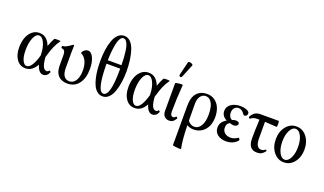

<svg xmlns="http://www.w3.org/2000/svg" viewBox="-90 -1324 3708 2195"><g transform="rotate(20 1764.5 -226.5)"><path d="M185.1 11.2Q117.2 11.2 77.1 -44.9Q37.1 -101.1 37.1 -190.9Q37.1 -252 54.7 -304Q72.3 -356 110.4 -390.4Q148.4 -424.8 201.2 -424.8Q252.4 -424.8 285.9 -394.5Q319.3 -364.3 336.9 -314.9Q359.9 -379.4 380.9 -416Q384.8 -422.9 426.3 -422.4Q459 -421.4 457 -416Q427.2 -376 404.8 -325.9Q382.3 -275.9 357.9 -189Q367.2 -42 423.8 -42Q441.9 -42 453.1 -58.1Q455.6 -61 460 -58.8Q464.4 -56.6 468 -51.5Q471.7 -46.4 470.2 -43Q449.2 11.2 399.9 11.2Q344.7 11.2 317.9 -82Q267.6 11.2 185.1 11.2ZM117.2 -186Q117.2 -106.4 138.2 -62.3Q159.2 -18.1 189.9 -18.1Q222.7 -18.1 251.7 -65.2Q280.8 -112.3 300.8 -188Q300.8 -191.4 300.3 -198.7Q299.8 -206.1 299.8 -210Q297.4 -282.7 271.2 -339.4Q245.1 -396 207 -396Q168.5 -396 142.8 -336.4Q117.2 -276.9 117.2 -186Z M695.8 11.2Q622.1 11.2 582.8 -30.8Q543.5 -72.8 543.5 -150.9V-278.8Q543.5 -346.2 498.5 -346.2Q492.2 -346.2 492.2 -360.1Q492.2 -374 498.5 -374Q533.2 -374 593.8 -418.9Q611.3 -431.2 615.7 -431.2Q620.6 -431.2 620.6 -417Q618.7 -393.1 618.7 -341.8V-150.9Q618.7 -87.9 641.1 -54.4Q663.6 -21 706.5 -21Q755.4 -21 783.9 -66.4Q812.5 -111.8 812.5 -189.9Q812.5 -256.3 789.3 -304.4Q766.1 -352.5 725.6 -369.1Q725.6 -388.2 746.3 -406.5Q767.1 -424.8 792.5 -424.8Q831.1 -424.8 856.9 -370.4Q882.8 -315.9 882.8 -232.9Q882.8 -120.6 832.5 -54.7Q782.2 11.2 695.8 11.2Z M1123 11.2Q1088.4 11.2 1060.3 -9.8Q1032.2 -30.8 1014.2 -65.7Q996.1 -100.6 984.1 -149.2Q972.2 -197.8 967 -250Q961.9 -302.2 961.9 -360.8Q961.9 -433.6 970.9 -497.1Q980 -560.5 998.8 -612.8Q1017.6 -665 1049.6 -695.1Q1081.5 -725.1 1124 -725.1Q1167 -725.1 1199.2 -693.1Q1231.4 -661.1 1249.5 -606.2Q1267.6 -551.3 1276.4 -486.8Q1285.2 -422.4 1285.2 -349.1Q1285.2 -280.3 1275.9 -218Q1266.6 -155.8 1248 -103.3Q1229.5 -50.8 1197.3 -19.8Q1165 11.2 1123 11.2ZM1124 -695.8Q1101.6 -695.8 1084.7 -668Q1067.9 -640.1 1058.8 -593.8Q1049.8 -547.4 1045.4 -498.8Q1041 -450.2 1040 -397.9H1206.1Q1205.6 -444.3 1203.4 -481.9Q1201.2 -519.5 1195.8 -561Q1190.4 -602.5 1181.9 -630.6Q1173.3 -658.7 1158.4 -677.2Q1143.6 -695.8 1124 -695.8ZM1122.1 -21Q1206.1 -21 1206.1 -342.8V-356H1040Q1042 -21 1122.1 -21Z M1513.7 11.2Q1445.8 11.2 1405.8 -44.9Q1365.7 -101.1 1365.7 -190.9Q1365.7 -252 1383.3 -304Q1400.9 -356 1439 -390.4Q1477.1 -424.8 1529.8 -424.8Q1581.1 -424.8 1614.5 -394.5Q1647.9 -364.3 1665.5 -314.9Q1688.5 -379.4 1709.5 -416Q1713.4 -422.9 1754.9 -422.4Q1787.6 -421.4 1785.6 -416Q1755.9 -376 1733.4 -325.9Q1710.9 -275.9 1686.5 -189Q1695.8 -42 1752.4 -42Q1770.5 -42 1781.7 -58.1Q1784.2 -61 1788.6 -58.8Q1793 -56.6 1796.6 -51.5Q1800.3 -46.4 1798.8 -43Q1777.8 11.2 1728.5 11.2Q1673.3 11.2 1646.5 -82Q1596.2 11.2 1513.7 11.2ZM1445.8 -186Q1445.8 -106.4 1466.8 -62.3Q1487.8 -18.1 1518.6 -18.1Q1551.3 -18.1 1580.3 -65.2Q1609.4 -112.3 1629.4 -188Q1629.4 -191.4 1628.9 -198.7Q1628.4 -206.1 1628.4 -210Q1626 -282.7 1599.9 -339.4Q1573.7 -396 1535.6 -396Q1497.1 -396 1471.4 -336.4Q1445.8 -276.9 1445.8 -186Z M1905.3 -518.1Q1896 -497.1 1880.9 -502.7Q1865.7 -508.3 1870.1 -528.8L1910.2 -690.9Q1914.1 -698.7 1928.5 -697.8Q1942.9 -696.8 1957.3 -688.7Q1971.7 -680.7 1968.3 -672.9ZM1934.1 11.2Q1897.5 11.2 1875.2 -12Q1853 -35.2 1853 -78.1V-415Q1853 -418.9 1876.5 -423.3Q1899.9 -427.7 1919.7 -428.2Q1939.5 -428.7 1942.4 -424.8Q1928.2 -237.8 1928.2 -97.2Q1928.2 -42 1963.4 -42Q1979.5 -42 1995.1 -59.1Q2000 -63.5 2007.8 -55.7Q2015.6 -47.9 2013.2 -43Q1995.1 -12.7 1977.8 -0.7Q1960.4 11.2 1934.1 11.2Z M2173.8 268.1Q2170.9 272.5 2148.2 272Q2125.5 271.5 2098.6 267.3Q2071.8 263.2 2071.8 258.8V-216.8Q2071.8 -323.7 2117.4 -374.3Q2163.1 -424.8 2240.7 -424.8Q2296.9 -424.8 2337.6 -394.3Q2378.4 -363.8 2397.7 -315.2Q2417 -266.6 2417 -207Q2417 -106.4 2364.5 -47.6Q2312 11.2 2229 11.2Q2187 11.2 2148.9 -11.2Q2151.9 101.1 2157.7 160.2Q2163.6 219.2 2173.8 268.1ZM2146 -266.1Q2146 -175.3 2147.9 -64.9Q2181.2 -21 2227.1 -21Q2276.4 -21 2306.6 -71Q2336.9 -121.1 2336.9 -208Q2336.9 -260.3 2327.1 -301Q2317.4 -341.8 2293.7 -368.9Q2270 -396 2234.9 -396Q2195.8 -396 2170.9 -362.8Q2146 -329.6 2146 -266.1Z M2625 11.2Q2561.5 11.2 2521.2 -20.3Q2481 -51.8 2481 -105Q2481 -175.8 2553.7 -214.8Q2488.8 -246.6 2488.8 -310.1Q2488.8 -361.3 2533 -393.1Q2577.1 -424.8 2646 -424.8Q2684.6 -424.8 2713.9 -414.8Q2743.2 -404.8 2753.9 -388.2Q2756.8 -384.3 2756.8 -368.2Q2756.8 -356 2746.1 -346.4Q2735.4 -336.9 2722.7 -336.9Q2713.9 -336.9 2709 -345.2Q2677.2 -396 2632.8 -396Q2602.5 -396 2583.7 -373.3Q2564.9 -350.6 2564.9 -314.9Q2564.9 -289.1 2577.1 -268.8Q2589.4 -248.5 2608.9 -241.2Q2626.5 -252 2650.9 -252Q2694.8 -252 2694.8 -224.1Q2694.8 -210.4 2680.9 -200.2Q2667 -189.9 2644 -189.9Q2629.4 -189.9 2597.7 -200.2Q2560.1 -183.1 2560.1 -132.8Q2560.1 -93.3 2587.9 -69.6Q2615.7 -45.9 2660.6 -45.9Q2702.6 -45.9 2747.1 -76.2Q2751 -79.1 2756.3 -73.2Q2761.7 -67.4 2763.9 -60.1Q2766.1 -52.7 2763.7 -47.9Q2710.4 11.2 2625 11.2Z M3002 11.2Q2947.8 11.2 2921.4 -22Q2895 -55.2 2895 -124Q2895 -218.8 2901.9 -352.1H2870.6Q2826.7 -352.1 2797.9 -327.1Q2793 -322.3 2784.7 -329.1Q2776.4 -335.9 2778.8 -342.8Q2796.4 -377.4 2822.5 -396.2Q2848.6 -415 2890.6 -415H3112.8Q3116.7 -415 3118.7 -396.5Q3120.6 -377.9 3118.7 -359.6Q3116.7 -341.3 3112.8 -341.8Q3009.3 -350.1 2969.7 -351.1V-154.8Q2969.7 -94.2 2986.3 -65.2Q3002.9 -36.1 3037.6 -36.1Q3062 -36.1 3085 -55.2Q3089.8 -59.1 3095.5 -50.8Q3101.1 -42.5 3098.6 -40Q3077.6 -12.2 3055.7 -0.5Q3033.7 11.2 3002 11.2Z M3327.6 11.2Q3253.4 11.2 3203.4 -51.3Q3153.3 -113.8 3153.3 -207Q3153.3 -300.8 3203.1 -362.8Q3252.9 -424.8 3327.6 -424.8Q3403.3 -424.8 3452.9 -362.8Q3502.4 -300.8 3502.4 -207Q3502.4 -113.8 3452.9 -51.3Q3403.3 11.2 3327.6 11.2ZM3327.6 -21Q3368.7 -21 3396 -74.7Q3423.3 -128.4 3423.3 -208Q3423.3 -289.1 3396.2 -342.5Q3369.1 -396 3327.6 -396Q3287.1 -396 3259.8 -342.3Q3232.4 -288.6 3232.4 -208Q3232.4 -128.4 3259.8 -74.7Q3287.1 -21 3327.6 -21Z"/></g></svg>

Font: Junicode SmCond
Style: Regular
Weight: 400
Width: 4
Designer: Peter S. Baker
Version: Version 2.206